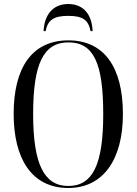

<svg xmlns="http://www.w3.org/2000/svg" viewBox="-20 -926 681 956"><path d="M197 -771H207C218 -825 245 -847 320 -847C393 -847 420 -826 431 -771H441C439 -845 402 -906 320 -906C238 -906 200 -845 197 -771ZM320 10C494 10 592 -132 592 -358C592 -592 498 -725 321 -725C137 -725 48 -586 48 -359C48 -137 137 10 320 10ZM320 0C199 0 145 -110 145 -358C145 -610 197 -715 321 -715C447 -715 494 -610 494 -358C494 -107 442 0 320 0Z"/></svg>

Font: Noto Serif Display Condensed
Style: Regular
Weight: 400
Width: 3
Designer: Monotype Design Team
Foundry: Monotype Imaging Inc.
Version: Version 2.009